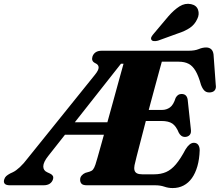

<svg xmlns="http://www.w3.org/2000/svg" viewBox="-70 -964 1143 999"><path d="M655 -700 606 -632.5H559.5L181 -152.5Q155.5 -120.5 155.2 -98.5Q155 -76.5 176 -67.5L191 -60.5Q200.5 -56 204.8 -49Q209 -42 205.5 -30.5Q201 -16.5 188.8 -8.2Q176.5 0 156.5 0H-18.5Q-38.5 0 -45.5 -8.2Q-52.5 -16.5 -48 -30.5Q-45 -41 -37.5 -47.8Q-30 -54.5 -17 -61.5L-3 -68Q13 -75.5 33.2 -94.2Q53.5 -113 74.5 -141L424 -575Q443.5 -599 443.2 -613.2Q443 -627.5 425.5 -635.5Q414 -641 410.8 -649.5Q407.5 -658 411 -669.5Q416 -684 427.8 -692Q439.5 -700 459.5 -700ZM260 -328H531.5L512.5 -263H238ZM615 -392H773Q796 -392 814.2 -405Q832.5 -418 844 -455Q850 -465.5 857.2 -470.2Q864.5 -475 874.5 -475Q889 -475 896.8 -467.2Q904.5 -459.5 906.5 -445.5L923 -292Q926 -271.5 917 -261.8Q908 -252 893 -251.5Q881.5 -251.5 873.5 -257.5Q865.5 -263.5 860.5 -273Q846.5 -307.5 826.8 -321Q807 -334.5 770 -334.5H598ZM736.5 0H382.5Q361 0 353.8 -8.5Q346.5 -17 347 -30Q347 -41.5 354.8 -50.5Q362.5 -59.5 374 -64.5L396.5 -71Q408 -74.5 414.2 -82.2Q420.5 -90 426.5 -107.5Q429 -115 437.8 -145.2Q446.5 -175.5 459.2 -221.5Q472 -267.5 487.2 -322.5Q502.5 -377.5 518.2 -434.5Q534 -491.5 548.2 -543.8Q562.5 -596 574 -637Q585.5 -678 591 -700H911Q943.5 -700 963.8 -708.5Q984 -717 1002.5 -717Q1018.5 -717 1028.5 -708.2Q1038.5 -699.5 1041 -681L1052.5 -523.5Q1055.5 -506 1048.5 -495.8Q1041.5 -485.5 1026.5 -483.5Q1009.5 -481 997.5 -489.2Q985.5 -497.5 976 -522Q963 -569 947.5 -595.2Q932 -621.5 911 -632.2Q890 -643 860 -643H772Q767.5 -627.5 758.5 -594.2Q749.5 -561 737.2 -515.8Q725 -470.5 711.2 -419.5Q697.5 -368.5 684.5 -318Q671.5 -267.5 660 -223.5Q648.5 -179.5 640.5 -148.2Q632.5 -117 630 -104.5Q627 -89 629.8 -78.2Q632.5 -67.5 642.5 -62.2Q652.5 -57 670.5 -57H731.5Q767 -57 794 -68.8Q821 -80.5 845 -108.8Q869 -137 895.5 -187Q916.5 -221 938.5 -221Q953.5 -221 961.2 -210.5Q969 -200 969 -181.5Q967.5 -135.5 957 -99Q946.5 -62.5 928.5 -37.2Q910.5 -12 885.2 1.2Q860 14.5 828.5 14.5Q805.5 14.5 784.8 7.2Q764 0 736.5 0ZM805.5 -878.5Q835 -912.5 864 -930.8Q893 -949 924 -942.5Q952.5 -936.5 960.5 -913Q968.5 -889.5 956.5 -865.5Q943.5 -836.5 918.2 -819.2Q893 -802 854 -789.5L752 -752.5Q741.5 -749.5 731.2 -750.2Q721 -751 717.5 -757.5Q714 -765 718.5 -773Q723 -781 731 -790Z"/></svg>

Font: Fraunces ExtraBold
Style: Italic
Weight: 800
Italic angle: -16°
Version: Version 1.000;[b76b70a41]